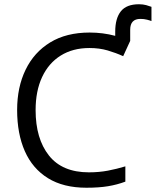

<svg xmlns="http://www.w3.org/2000/svg" viewBox="-20 -878 736 908"><path d="M637.2 -857.9Q655.8 -857.9 671.1 -853.8Q686.5 -849.6 696.3 -845.7V-778.3Q689.5 -781.2 675.3 -784.9Q661.1 -788.6 644 -788.6Q595.7 -788.6 595.7 -737.3V-684.6L562.5 -612.3Q528.3 -627.9 489.3 -639.4Q450.2 -650.9 402.8 -650.9Q324.2 -650.9 267.1 -615.2Q210 -579.6 179.2 -513.7Q148.4 -447.8 148.4 -357.4Q148.4 -222.2 211.4 -142.6Q274.4 -63 400.4 -63Q448.2 -63 490.5 -71Q532.7 -79.1 572.8 -91.3V-19Q533.7 -4.4 490.7 2.7Q447.8 9.8 388.7 9.8Q279.8 9.8 206.8 -35.4Q133.8 -80.6 97.4 -163.1Q61 -245.6 61 -357.9Q61 -465.8 101.1 -548.3Q141.1 -630.9 217.5 -677.5Q293.9 -724.1 403.8 -724.1Q466.8 -724.1 524.9 -708.5V-728.5Q524.9 -791 551.5 -824.5Q578.1 -857.9 637.2 -857.9Z"/></svg>

Font: Open Sans
Style: Regular
Weight: 400
Designer: Monotype Design Team
Foundry: Monotype Imaging Inc.
Version: Version 3.000; ttfautohint (v1.8.4)